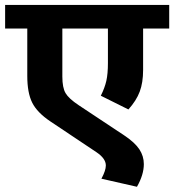

<svg xmlns="http://www.w3.org/2000/svg" viewBox="-35 -649 694 765"><path d="M510.7 95.2 369.1 63Q386.7 30.3 386.7 10.3Q386.7 -17.1 350.1 -42L166 -165Q112.8 -200.7 93.3 -240Q73.7 -279.3 73.7 -346.2V-535.2H-14.6V-629.4H639.2V-535.2H535.2V-370.1Q535.2 -319.8 521.7 -283.9Q508.3 -248 476.6 -212.9L366.7 -267.6Q382.3 -298.8 388.7 -326.9Q395 -355 395 -397.5V-535.2H213.4V-343.8Q213.4 -299.8 226.1 -278.1Q238.8 -256.3 278.3 -230L460.9 -108.9Q502.4 -81.1 520.3 -54Q538.1 -26.9 538.1 4.9Q538.1 46.9 510.7 95.2Z"/></svg>

Font: Khula Bold
Style: Regular
Weight: 700
Designer: Erin McLaughlin, Steve Matteson
Version: Version 1.000;PS 1.0;hotconv 1.0.72;makeotf.lib2.5.5900